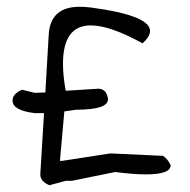

<svg xmlns="http://www.w3.org/2000/svg" viewBox="-20 -539 561 567"><path d="M248 -464Q166 -464 166 -351Q166 -316 174 -271L270 -277Q295 -277 299 -246Q299 -215 205 -215Q176 -211 170 -210L157 -64H164L306 -86L455 -79H461Q476 -69 484 -51Q484 -24 411 -24Q375 -24 320 -31L192 -5H174L126 8Q99 -3 99 -24L110 -205H82Q17 -213 17 -242Q17 -262 45 -274L82 -265H89L114 -266L124 -439Q130 -519 215 -519Q230 -519 247 -517Q428 -493 423 -445Q421 -429 401 -411Q305 -464 248 -464Z"/></svg>

Font: Just Me Again Down Here
Style: Regular
Weight: 400
Designer: Kimberly Geswein
Foundry: Kimberly Geswein
Version: Version 1.002 2007